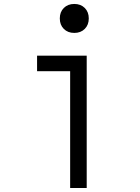

<svg xmlns="http://www.w3.org/2000/svg" viewBox="-20 -947 707 967"><path d="M301.4 -906.9Q321.6 -927.1 354.2 -927.1Q386.7 -927.1 406.9 -906.9Q427.1 -886.7 427.1 -854.2Q427.1 -821.6 406.9 -801.4Q386.7 -781.2 354.2 -781.2Q321.6 -781.2 301.4 -801.4Q281.2 -821.6 281.2 -854.2Q281.2 -886.7 301.4 -906.9ZM333.3 0V-588.5H166.7V-666.7H416.7V0Z"/></svg>

Font: TypoPRO Monoid
Style: Regular
Weight: 400
Width: 4
Monospace: yes
Designer: Andreas Larsen (@larsenwork)
Version: Version 0.61